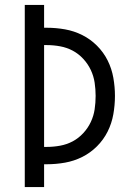

<svg xmlns="http://www.w3.org/2000/svg" viewBox="-20 -755 540 775"><path d="M80 0V-735H158V-643H169Q206 -643 242.5 -636.5Q279 -630 312 -613.5Q345 -597 371.5 -570.5Q398 -544 414.5 -511Q431 -478 437.5 -441Q444 -404 444 -368Q444 -331 437.5 -294Q431 -257 414.5 -224Q398 -191 371.5 -164.5Q345 -138 312 -121.5Q279 -105 242.5 -98.5Q206 -92 169 -92H158V0ZM158 -162H169Q196 -162 223 -167Q250 -172 273.5 -184.5Q297 -197 316 -217.5Q335 -238 346.5 -262.5Q358 -287 362 -313.5Q366 -340 366 -368Q366 -395 362 -421.5Q358 -448 346.5 -472.5Q335 -497 316 -517.5Q297 -538 273.5 -550.5Q250 -563 223 -568Q196 -573 169 -573H158Z"/></svg>

Font: Iosevka srxl
Style: Regular
Weight: 400
Monospace: yes
Designer: Belleve Invis
Foundry: Belleve Invis
Version: Version 33.0.1; ttfautohint (v1.8.3)